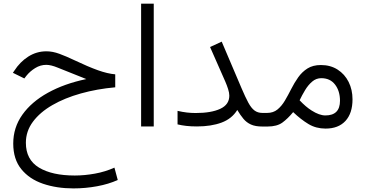

<svg xmlns="http://www.w3.org/2000/svg" viewBox="-20 -690 1994 1047"><path d="M608.4 -284.7V-213.9Q509.3 -205.1 421.1 -180.4Q333 -155.8 265.6 -116.9Q198.2 -78.1 159.7 -26.4Q121.1 25.4 121.1 88.4Q121.1 180.7 192.6 223.9Q264.2 267.1 387.7 267.1Q441.4 267.1 497.8 256.8Q554.2 246.6 604 224.1L622.1 291.5Q572.8 314 509.3 325.7Q445.8 337.4 380.4 337.4Q289.1 337.4 214.6 312Q140.1 286.6 96.2 232.4Q52.2 178.2 52.2 92.8Q52.2 5.4 102.1 -64.7Q151.9 -134.8 241.5 -184.3Q331.1 -233.9 450.7 -258.8Q439 -263.2 422.1 -270.3Q405.3 -277.3 387.2 -284.2Q332.5 -305.7 295.2 -321Q257.8 -336.4 232.4 -336.4Q200.2 -336.4 171.9 -318.8Q143.6 -301.3 124 -276.9L112.8 -262.2L50.3 -293L57.6 -303.7Q88.9 -352.5 134 -381.3Q179.2 -410.2 232.9 -410.2Q267.1 -410.2 304.2 -396.5Q341.3 -382.8 384.3 -362.3Q461.4 -325.7 514.2 -306.9Q566.9 -288.1 608.4 -284.7Z M818.4 -669.9V-0.5H749.5V-669.9Z M1230.5 -168.5Q1230.5 -183.6 1223.9 -204.3Q1217.3 -225.1 1209 -244.1L1125.5 -433.6L1189 -462.9L1296.9 -209.5Q1317.9 -160.2 1334 -130.4Q1350.1 -100.6 1367.9 -87.4Q1385.7 -74.2 1411.1 -74.2H1433.6V0H1411.1Q1372.6 0 1348.4 -11Q1324.2 -22 1307.4 -42.2Q1290.5 -62.5 1273.9 -90.3Q1244.6 -42.5 1188.2 -21.5Q1131.8 -0.5 1054.2 -0.5Q1022 -0.5 996.3 -3.4Q970.7 -6.3 948.2 -11.7V-85.4Q975.6 -79.1 999.5 -76.4Q1023.4 -73.7 1046.9 -73.7Q1131.8 -73.7 1181.2 -96.7Q1230.5 -119.6 1230.5 -168.5Z M1755.4 11.2Q1703.1 11.2 1661.9 -13.7Q1620.6 -38.6 1578.6 -78.6Q1549.3 -43 1519.8 -21.5Q1490.2 0 1438.5 0H1415.5V-74.2H1436.5Q1470.2 -74.2 1493.2 -93Q1516.1 -111.8 1533.7 -141.6Q1551.3 -171.4 1568.1 -204.8Q1585 -238.3 1606 -268.1Q1627 -297.9 1656.7 -316.7Q1686.5 -335.4 1730 -335.4Q1782.2 -335.4 1821 -310.5Q1859.9 -285.6 1881.1 -243.2Q1902.3 -200.7 1902.3 -148.4Q1902.3 -72.3 1863.8 -30.5Q1825.2 11.2 1755.4 11.2ZM1731.9 -263.7Q1704.1 -263.7 1682.4 -245.1Q1660.6 -226.6 1643.8 -198.7Q1627 -170.9 1613.8 -143.1Q1647.9 -106.9 1679.2 -87.4Q1721.2 -60.5 1754.4 -60.5Q1834 -60.5 1834 -140.6Q1834 -193.8 1807.1 -228.8Q1780.3 -263.7 1731.9 -263.7Z"/></svg>

Font: Vazirmatn RD Light
Style: Regular
Weight: 300
Designer: Saber Rastikerdar
Foundry: Saber Rastikerdar
Version: Version 32.102